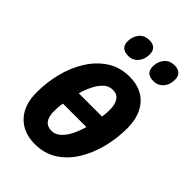

<svg xmlns="http://www.w3.org/2000/svg" viewBox="-225 -843 945 945"><g transform="rotate(45 247.5 -370.5)"><path d="M202 10Q121 10 74.5 -39.5Q28 -89 28 -177Q28 -247 45 -314Q62 -381 96.5 -435.5Q131 -490 181 -522.5Q231 -555 298 -555Q378 -555 423.5 -505Q469 -455 469 -366Q469 -297 452 -230Q435 -163 401.5 -108.5Q368 -54 318 -22Q268 10 202 10ZM340 -320Q342 -332 343 -345.5Q344 -359 344 -369Q344 -408 329.5 -429.5Q315 -451 285 -451Q258 -451 237.5 -432Q217 -413 202 -382.5Q187 -352 178 -320ZM214 -94Q240 -94 261.5 -114Q283 -134 298 -165Q313 -196 322 -229H159Q156 -214 155 -199Q154 -184 154 -172Q154 -94 214 -94ZM395 -622Q342 -622 342 -671Q342 -704 361 -727.5Q380 -751 416 -751Q438 -751 452 -739Q466 -727 466 -703Q466 -667 446.5 -644.5Q427 -622 395 -622ZM220 -622Q167 -622 167 -671Q167 -704 186 -727.5Q205 -751 241 -751Q263 -751 276.5 -739Q290 -727 290 -703Q290 -667 270.5 -644.5Q251 -622 220 -622Z"/></g></svg>

Font: Noto Sans Condensed
Style: Bold Italic
Weight: 700
Width: 3
Italic angle: -12°
Designer: Monotype Design Team
Foundry: Monotype Imaging Inc.
Version: Version 2.013; ttfautohint (v1.8.4.7-5d5b)